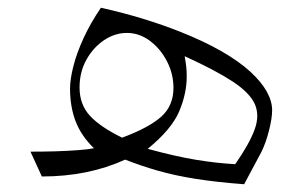

<svg xmlns="http://www.w3.org/2000/svg" viewBox="-20 -455 795 495"><path d="M240.2 -435.1Q212.9 -395 195.3 -356.4Q177.7 -317.9 169.2 -284.4Q160.6 -251 160.6 -226.1Q160.6 -179.7 175 -142.1Q189.5 -104.5 222.2 -72.8Q207 -69.8 181.2 -67.9Q155.3 -65.9 123.3 -64.9Q91.3 -64 58.6 -64L87.9 0Q207.5 0 302.7 -43.5Q343.8 -27.3 387.2 -14.9Q430.7 -2.4 484.4 6.1Q538.1 14.6 609.4 20L654.3 -64Q665.5 -86.9 673.6 -118.7Q681.6 -150.4 681.6 -170.9Q681.6 -193.8 667.7 -219Q653.8 -244.1 625 -270.5Q596.2 -296.9 550.8 -323Q505.4 -349.1 442.4 -374Q398.9 -391.1 349.9 -406.2Q300.8 -421.4 240.2 -435.1ZM360.8 -71.3Q421.9 -121.1 441.7 -167.2Q461.4 -213.4 461.4 -258.3Q461.4 -271.5 460 -284.2Q458.5 -296.9 456.1 -310.1Q535.6 -273.9 579.8 -244.9Q624 -215.8 637 -186.5Q649.9 -157.2 636.2 -120.4Q622.6 -83.5 586.4 -31.7Q539.1 -34.2 485.6 -43Q432.1 -51.8 360.8 -71.3ZM294.9 -100.1Q238.8 -127.4 211.9 -156.5Q185.1 -185.5 185.1 -229.5Q185.1 -269.5 202.9 -301.3Q220.7 -333 248.5 -351.6Q276.4 -370.1 307.1 -370.1Q338.9 -370.1 366.2 -349.9Q393.6 -329.6 410.4 -297.1Q427.2 -264.6 427.2 -228.5Q427.2 -182.1 395.3 -153.8Q363.3 -125.5 294.9 -100.1Z"/></svg>

Font: Pinar FD VF
Style: Regular
Weight: 300
Designer: Amin Abedi
Version: Version 2.000